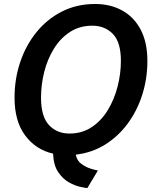

<svg xmlns="http://www.w3.org/2000/svg" viewBox="-20 -768 770 964"><path d="M471.5 88 418.5 176.5Q408 175.5 381.5 169.8Q355 164 324.8 146.8Q294.5 129.5 271.8 95.5Q249 61.5 246.5 3.5Q159.5 -16.5 106.2 -88Q53 -159.5 53 -277.5Q53 -372.5 81.8 -457.2Q110.5 -542 164 -607.5Q217.5 -673 291.8 -710.5Q366 -748 457.5 -748Q534.5 -748 593.8 -715.2Q653 -682.5 686.5 -618.8Q720 -555 720 -462Q720 -373.5 694.5 -293Q669 -212.5 621.5 -148Q574 -83.5 508 -42.2Q442 -1 360.5 8.5Q366 38.5 388.8 55Q411.5 71.5 436 79Q460.5 86.5 471.5 88ZM328.5 -97.5Q392 -97.5 440.2 -129.5Q488.5 -161.5 521 -214.8Q553.5 -268 570.2 -332.8Q587 -397.5 587 -462.5Q587 -556 546.8 -597.5Q506.5 -639 443.5 -639Q380 -639 331.8 -607.8Q283.5 -576.5 251 -524Q218.5 -471.5 202.2 -407.5Q186 -343.5 186 -277.5Q186 -183 225.8 -140.2Q265.5 -97.5 328.5 -97.5Z"/></svg>

Font: Epilogue SemiBold
Style: Italic
Weight: 600
Italic angle: -12°
Designer: Tyler Finck
Foundry: Etcetera Type Co
Version: Version 2.111; ttfautohint (v1.8.3)